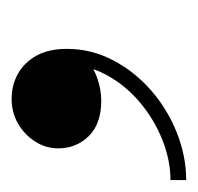

<svg xmlns="http://www.w3.org/2000/svg" viewBox="-61 -159 340 330"><g transform="rotate(-90 109.0 6.0)"><path d="M-35.5 156V129Q-1.5 129 33.8 115Q69 101 98.8 75.8Q128.5 50.5 146 17.5Q163.5 -15.5 162.5 -53.5H188.5Q188.5 -33 174.8 -18.8Q161 -4.5 140.8 2.8Q120.5 10 101 10Q61 10 40 -11.5Q19 -33 19 -64Q19 -85 30.5 -103.2Q42 -121.5 61.2 -132.8Q80.5 -144 104 -144Q128 -144 147.5 -133Q167 -122 178.5 -101Q190 -80 190 -49Q190 -7 170.5 30.2Q151 67.5 118.5 95.8Q86 124 45.8 140Q5.5 156 -35.5 156Z"/></g></svg>

Font: Bodoni Moda 9pt SemiBold
Style: Italic
Weight: 600
Italic angle: -13°
Designer: Owen Earl
Foundry: indestructible type
Version: Version 2.004